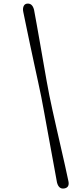

<svg xmlns="http://www.w3.org/2000/svg" viewBox="-20 -849 471 1096"><path d="M215.6 -295.7Q222.6 -260.2 231.6 -210.8Q240.6 -161.4 250.7 -105.9Q260.9 -50.4 271 5.1Q281.1 60.6 290.1 109.2Q299.1 157.9 305.3 192.7Q315.7 232.4 347.2 226.7Q379.8 221.1 369.6 181Q362.2 144.9 351.1 95.6Q340 46.3 327.4 -8.6Q314.8 -63.5 302.4 -118.3Q290 -173.2 279.3 -221.4Q268.7 -269.5 261.8 -304Q254.6 -339 246.1 -387.6Q237.6 -436.2 227.9 -491.3Q218.1 -546.5 208.6 -602.1Q199 -657.8 190 -707.2Q181 -756.6 174.3 -793.1Q164.4 -832.7 132.7 -828Q119.7 -825.7 114.3 -812.3Q109 -798.9 112.9 -780.8Q120 -746.9 129.9 -698.6Q139.7 -650.3 151.5 -595Q163.2 -539.8 175.2 -484.4Q187.1 -429.1 197.8 -380.2Q208.5 -331.3 215.6 -295.7Z"/></svg>

Font: Fraunces 9pt Soft
Style: Italic
Weight: 400
Italic angle: -16°
Version: Version 1.000;[0bf87f6ff]